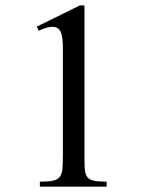

<svg xmlns="http://www.w3.org/2000/svg" viewBox="-20 -697 540 717"><path d="M128.9 0V-18.6Q160.2 -18.6 177.5 -22.2Q194.8 -25.9 203.1 -36.6Q211.4 -47.4 213.1 -66.9Q214.8 -86.4 214.8 -117.7V-516.1Q214.8 -535.6 213.1 -551.3Q211.4 -566.9 206.3 -578.1Q201.2 -589.4 191.2 -594Q181.2 -598.6 164.8 -595.9Q148.4 -593.3 124 -582L117.7 -597.7L278.3 -676.8H295.4V-117.7Q295.4 -85.9 296.6 -66.4Q297.9 -46.9 305.7 -36.4Q313.5 -25.9 330.3 -22.2Q347.2 -18.6 378.4 -18.6V0Z"/></svg>

Font: Doulos SIL APac
Style: Regular
Weight: 400
Designer: Walt Agee, Victor Gaultney, Peter Martin, Debbi Hosken, Becca Hirsbrunner
Foundry: SIL International
Version: Version 5.000